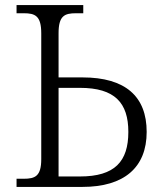

<svg xmlns="http://www.w3.org/2000/svg" viewBox="-20 -734 636 754"><path d="M45 0H304C467 0 556 -76 556 -216C556 -355 473 -430 304 -430H210V-603C210 -672 233 -682 279 -682H307V-714H45V-682H73C118 -682 142 -672 142 -603V-109C142 -42 118 -32 73 -32H45ZM210 -41V-389H294C431 -389 484 -330 484 -216C484 -100 431 -41 294 -41Z"/></svg>

Font: Noto Serif Light
Style: Regular
Weight: 300
Designer: Monotype Design Team
Foundry: Monotype Imaging Inc.
Version: Version 2.013